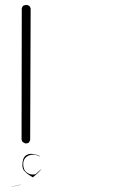

<svg xmlns="http://www.w3.org/2000/svg" viewBox="-20 -417 540 783"><path d="M85.4 168Q92.8 168 98.1 164.1L103 154.3L105 -383.3L100.1 -392.6Q90.3 -397 90.3 -397Q80.6 -397 73.7 -393.1L68.8 -383.8L67.9 150.9Q68.4 156.7 72.3 162.1L83.5 168Q84.5 168 85.4 168ZM68.4 334.5Q62 336.4 55.2 337.9L21.5 345.7Q39.6 342.8 58.6 337.9Q63 336.4 68.4 334.5ZM107.9 210.4Q95.7 210.4 85.9 216.8Q71.3 227.1 71.3 255.4Q71.3 270 77.1 277.3Q86.9 289.6 99.6 297.4L113.8 306.2Q135.7 289.1 149.4 272H148.9L125 293.5Q117.7 294.9 113.5 294.9Q109.4 294.9 103.3 293.5Q97.2 292 90.3 287.1Q74.7 276.4 74.7 252.4Q74.7 229.5 93.3 219.2Q102.5 213.9 114.7 213.9Q127 213.9 142.1 220.7Q142.1 220.7 142.6 220.7V219.7Q132.3 213.9 116.2 211.4Q111.8 210.4 107.9 210.4Z"/></svg>

Font: NaikaiFont
Style: ExtraLight
Weight: 200
Version: Version 1.89